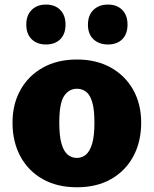

<svg xmlns="http://www.w3.org/2000/svg" viewBox="-20 -793 660 824"><path d="M310.1 10.7Q225.1 10.7 163.1 -24.4Q101.1 -59.6 67.4 -122.1Q33.7 -184.6 33.7 -266.6Q33.7 -346.2 67.9 -407.2Q102.1 -468.3 164.1 -502.9Q226.1 -537.6 310.1 -537.6Q394 -537.6 455.8 -502.9Q517.6 -468.3 551.8 -407.2Q585.9 -346.2 585.9 -266.6Q585.9 -184.6 552.2 -122.1Q518.6 -59.6 456.8 -24.4Q395 10.7 310.1 10.7ZM310.1 -115.2Q332 -115.2 348.9 -129.4Q365.7 -143.6 375.5 -176.5Q385.3 -209.5 385.3 -266.6Q385.3 -322.3 376 -354Q366.7 -385.7 349.9 -398.9Q333 -412.1 310.1 -412.1Q275.9 -412.1 255.1 -381.1Q234.4 -350.1 234.4 -266.6Q234.4 -209 244.1 -175.8Q253.9 -142.6 271 -128.9Q288.1 -115.2 310.1 -115.2ZM443.4 -602.1Q404.8 -602.1 381.1 -624.5Q357.4 -647 357.4 -687Q357.4 -727.5 381.1 -750.5Q404.8 -773.4 443.4 -773.4Q481.9 -773.4 504.6 -750.5Q527.3 -727.5 527.3 -687Q527.3 -647 504.6 -624.5Q481.9 -602.1 443.4 -602.1ZM177.7 -602.1Q139.2 -602.1 116 -624.5Q92.8 -647 92.8 -687Q92.8 -727.5 116 -750.5Q139.2 -773.4 177.7 -773.4Q215.8 -773.4 238.5 -750.5Q261.2 -727.5 261.2 -687Q261.2 -647 238.5 -624.5Q215.8 -602.1 177.7 -602.1Z"/></svg>

Font: Comme Black
Style: Regular
Weight: 900
Version: Version 1.000;gftools[0.9.27]